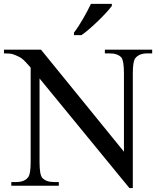

<svg xmlns="http://www.w3.org/2000/svg" viewBox="-34 -951 813 983"><path d="M-13.7 -696.8H175.8L600.6 -174.3V-575.7Q600.6 -639.6 587.4 -656.7Q568.4 -677.7 526.4 -677.7H502.9V-696.8H745.1V-677.7H720.7Q676.8 -677.7 657.7 -651.4Q646 -634.3 646 -575.7V11.7H628.4L168.5 -549.3V-121.1Q168.5 -57.1 182.1 -41Q201.7 -19 242.2 -19H267.1V0H23.9V-19H48.3Q93.3 -19 111.3 -45.4Q123 -62.5 123 -121.1V-605Q92.3 -640.6 77.4 -651.6Q62.5 -662.6 31.2 -673.8Q17.1 -677.7 -13.7 -677.7ZM344.7 -784.2Q356 -798.3 367.9 -816.9Q379.9 -835.4 391.4 -855.2Q402.8 -875 413.3 -894.8Q423.8 -914.6 431.6 -931.2H538.6V-920.9Q529.3 -907.7 511.2 -887.9Q493.2 -868.2 471.2 -846.7Q449.2 -825.2 426 -804.9Q402.8 -784.7 382.8 -771H344.7Z"/></svg>

Font: KhunPaOh
Style: Regular
Weight: 400
Designer: Khon Soe Zaw Thu
Version: Version 1.00 July 11, 2016, initial release